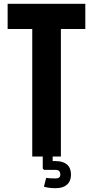

<svg xmlns="http://www.w3.org/2000/svg" viewBox="-20 -820 487 1006"><path d="M149 0V-668H20V-800H427V-668H299V0ZM272 166Q234 166 210 158L222 112Q239 115 272 115Q296 115 296 95Q296 70 272 70H211L204 63V-10H256V24H272Q310 24 331 42Q352 60 352 95Q352 129 331 147.5Q310 166 272 166Z"/></svg>

Font: Big Shoulders Display Black
Style: Regular
Weight: 900
Designer: Patric King
Foundry: XO Type Co
Version: Version 1.000; ttfautohint (v1.8.2)